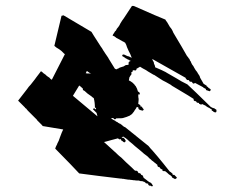

<svg xmlns="http://www.w3.org/2000/svg" viewBox="-20 -569 780 657"><path d="M229.5 -241.2 251 -276.4Q255.9 -273.4 263.7 -265.6V-260.7Q268.6 -259.8 279.3 -249L293 -239.3Q297.9 -234.4 300.8 -233.4Q304.7 -218.8 304.7 -201.2L308.6 -199.2V-194.3Q308.6 -195.3 306.6 -195.3L305.7 -196.3Q304.7 -197.3 303.7 -197.3Q302.7 -197.3 302.7 -198.2L301.8 -199.2L297.9 -195.3L310.5 -182.6Q312.5 -173.8 313.5 -170.9ZM273.4 -318.4 277.3 -326.2Q287.1 -318.4 292 -317.4Q274.4 -317.4 273.4 -318.4ZM720.7 -193.4 718.8 -194.3Q718.8 -195.3 717.8 -195.3Q716.8 -195.3 715.8 -196.3L713.9 -198.2H711.9Q711.9 -199.2 710.9 -199.2H709L707 -200.2L705.1 -201.2L703.1 -202.1L701.2 -203.1L700.2 -204.1Q641.6 -261.7 621.1 -280.3Q600.6 -290 584 -300.8Q561.5 -313.5 551.8 -319.3Q545.9 -323.2 541 -325.2Q534.2 -328.1 533.2 -329.1L510.7 -338.9Q510.7 -343.8 509.8 -344.7Q508.8 -347.7 506.8 -351.6Q506.8 -355.5 505.9 -356.4Q504.9 -359.4 502.9 -361.3Q502.9 -363.3 502 -364.3Q501 -365.2 501 -367.2Q577.1 -324.2 615.2 -302.7Q615.2 -300.8 616.2 -299.8L618.2 -297.9Q619.1 -296.9 619.1 -295.9Q620.1 -294.9 625 -294.9H627V-293Q627 -291 629.9 -290Q630.9 -289.1 634.8 -289.1H636.7Q636.7 -288.1 637.7 -287.1Q638.7 -286.1 638.7 -285.2Q638.7 -284.2 640.6 -284.2Q642.6 -281.2 645.5 -284.2Q646.5 -284.2 647.5 -285.2Q659.2 -279.3 664.1 -276.4L669.9 -273.4Q671.9 -271.5 673.8 -271.5L675.8 -269.5L676.8 -268.6L684.6 -264.6V-261.7Q684.6 -260.7 685.5 -260.7L697.3 -256.8Q699.2 -256.8 700.2 -259.8Q701.2 -260.7 701.2 -262.7L698.2 -265.6Q695.3 -266.6 692.4 -269.5Q691.4 -272.5 689.5 -272.5Q688.5 -272.5 688.5 -271.5Q687.5 -272.5 687.5 -275.4L681.6 -279.3Q677.7 -281.2 676.8 -282.2Q673.8 -287.1 665 -302.7L663.1 -308.6Q662.1 -310.5 660.2 -313.5Q658.2 -315.4 658.2 -316.4L656.2 -319.3Q655.3 -322.3 653.3 -324.2Q652.3 -326.2 649.4 -329.1Q647.5 -332 645 -336.4Q642.6 -340.8 641.6 -342.8Q636.7 -348.6 635.7 -351.6L633.8 -355.5Q633.8 -357.4 632.8 -358.4Q630.9 -360.4 629.9 -362.3Q629.9 -364.3 628.9 -365.2L627.9 -367.2Q627 -369.1 626 -369.1Q625 -370.1 623 -374L620.1 -377Q605.5 -403.3 573.2 -457Q568.4 -469.7 561.5 -476.6Q552.7 -492.2 551.8 -493.2Q546.9 -499 545.9 -502Q525.4 -509.8 439.5 -547.9Q438.5 -548.8 431.6 -548.8Q410.2 -516.6 403.3 -505.9Q398.4 -500 391.6 -488.3Q390.6 -486.3 388.7 -482.4L384.8 -476.6Q383.8 -475.6 382.3 -473.6Q380.9 -471.7 379.9 -470.7L378.9 -468.8L377 -464.8L373 -460.9L372.1 -459Q365.2 -449.2 365.2 -447.3Q369.1 -445.3 372.1 -444.3Q373 -443.4 374 -442.4Q375 -441.4 376 -441.4L377.9 -439.5L383.8 -436.5L399.4 -427.7Q400.4 -427.7 401.4 -426.8Q402.3 -425.8 403.3 -425.8Q404.3 -425.8 405.3 -424.8L406.2 -423.8L408.2 -422.9L412.1 -415Q413.1 -410.2 419.9 -395.5L425.8 -383.8L429.7 -374L430.7 -371.1L420.9 -376Q414.1 -377 412.1 -378.9Q405.3 -382.8 400.4 -382.8Q399.4 -379.9 397.5 -377.9L398.4 -377Q399.4 -377 400.4 -376Q404.3 -374 405.3 -373Q411.1 -368.2 415 -367.2Q416 -365.2 420.9 -364.3Q422.9 -362.3 425.8 -361.3L427.7 -360.4Q419.9 -358.4 419.9 -353.5Q419.9 -349.6 420.9 -348.6L416 -346.7Q410.2 -346.7 409.2 -345.7Q403.3 -340.8 396.5 -339.8L390.6 -337.9Q387.7 -336.9 385.7 -335Q380.9 -334 379.9 -332Q376 -332 375 -333Q374 -334 373 -334Q358.4 -357.4 352.5 -367.2Q351.6 -370.1 343.8 -380.9Q341.8 -383.8 339.8 -386.7Q337.9 -389.6 336.4 -392.1Q335 -394.5 334 -395.5Q328.1 -406.2 325.2 -409.2Q293 -459 293 -460L197.3 -516.6L193.4 -515.6Q191.4 -515.6 190.4 -514.6L166 -412.1Q171.9 -406.2 182.6 -400.4L190.4 -394.5L195.3 -389.6L199.2 -385.7L202.1 -383.8L157.2 -295.9L156.2 -296.9L154.3 -297.9Q152.3 -298.8 152.3 -299.8L148.4 -303.7Q148.4 -304.7 146.5 -304.7L145.5 -305.7Q144.5 -306.6 143.6 -306.6Q142.6 -306.6 142.6 -307.6L141.6 -308.6L138.7 -310.5L134.8 -314.5L132.8 -315.4Q132.8 -316.4 131.8 -316.4Q130.9 -316.4 129.9 -317.4L128.9 -318.4L127.9 -319.3Q123 -324.2 120.1 -325.2Q117.2 -321.3 112.3 -314.9Q107.4 -308.6 104.5 -304.7Q101.6 -300.8 99.6 -297.9Q87.9 -282.2 85 -279.3Q78.1 -272.5 72.3 -263.7Q43 -225.6 42 -224.6L65.4 -201.2L66.4 -199.2L68.4 -198.2Q70.3 -197.3 70.3 -196.3Q71.3 -194.3 75.2 -190.4L91.8 -173.8Q95.7 -169.9 99.6 -166Q103.5 -162.1 105.5 -160.2L107.4 -157.2L120.1 -144.5L124 -140.6L126 -137.7L196.3 -126Q192.4 -119.1 184.6 -97.7L182.6 -91.8Q181.6 -90.8 181.6 -88.9Q180.7 -87.9 180.7 -86.9L176.8 -79.1Q175.8 -78.1 175.8 -76.2L174.8 -74.2Q170.9 -67.4 168.9 -60.5Q230.5 2 251 24.4Q316.4 33.2 391.6 42Q396.5 42 399.4 43H403.3Q404.3 43.9 408.2 43.9Q410.2 44.9 414.1 44.9Q416 45.9 423.8 45.9Q427.7 46.9 432.6 46.9Q433.6 47.9 441.4 47.9Q443.4 48.8 450.2 48.8H455.1Q456.1 49.8 459 49.8Q460 50.8 460.9 50.8H461.9H466.8L470.7 52.7H472.7Q476.6 54.7 477.5 55.7Q477.5 56.6 478.5 57.6Q479.5 58.6 482.4 58.6Q484.4 58.6 485.4 59.6H486.3H487.3V63.5Q489.3 65.4 491.2 66.4H495.1Q496.1 66.4 497.1 67.4L498 68.4H500Q502.9 68.4 502.9 67.4V65.4Q501 63.5 500 60.5L497.1 57.6L495.1 55.7Q493.2 55.7 492.2 54.7Q485.4 50.8 481.4 46.9Q470.7 39.1 470.7 38.1Q470.7 35.2 467.8 31.2Q465.8 29.3 464.8 29.3Q463.9 29.3 462.9 30.3V28.3Q462.9 27.3 460 24.4Q459 23.4 455.1 23.4H454.1Q454.1 22.5 453.1 21.5Q451.2 17.6 450.2 16.6Q449.2 15.6 447.3 15.6L445.3 14.6Q444.3 14.6 443.4 15.6L440.4 13.7L431.6 4.9Q428.7 2.9 418.9 -6.8Q416 -8.8 395.5 -29.3Q391.6 -32.2 387.7 -35.6Q383.8 -39.1 381.8 -41Q379.9 -43 378.9 -43.9Q341.8 -77.1 335.9 -83Q336.9 -83 342.3 -84.5Q347.7 -85.9 359.9 -89.4Q372.1 -92.8 383.8 -95.7L385.7 -93.8Q386.7 -93.8 387.7 -92.8L388.7 -91.8Q389.6 -92.8 393.6 -92.8Q394.5 -91.8 394.5 -88.9Q395.5 -87.9 399.4 -85.9Q403.3 -82 405.3 -82Q408.2 -82 409.2 -85Q410.2 -85.9 410.2 -87.9Q408.2 -89.8 407.2 -92.8L404.3 -95.7L402.3 -97.7H397.5Q396.5 -98.6 396.5 -99.6L402.3 -101.6Q404.3 -99.6 411.1 -95.7Q415 -91.8 417 -90.8L421.9 -85.9Q435.5 -75.2 441.4 -69.3Q467.8 -47.9 472.7 -43Q476.6 -40 484.4 -34.2L493.2 -25.4L495.1 -24.4Q497.1 -22.5 500 -19.5L502.9 -17.6Q505.9 -14.6 507.8 -13.7L509.8 -11.7L511.7 -10.7L513.7 -8.8Q515.6 -7.8 518.6 -4.9V-2.9Q518.6 -1 519.5 0Q521.5 2.9 524.4 2.9H527.3Q526.4 2.9 526.4 3.9Q526.4 5.9 529.3 7.8Q533.2 11.7 534.2 9.8Q535.2 8.8 535.2 9.8V11.7V13.7Q535.2 14.6 536.1 14.6Q537.1 15.6 538.1 15.6L539.1 16.6H543.9H544.9Q551.8 21.5 556.6 26.4L558.6 28.3L560.5 29.3L562.5 30.3L564.5 32.2L566.4 34.2L568.4 35.2V37.1V38.1Q574.2 41 579.1 43.9Q580.1 43.9 584 41Q585 40 585 38.1L576.2 29.3H575.2H572.3Q570.3 29.3 570.3 28.3Q570.3 27.3 571.3 26.4Q564.5 19.5 560.5 17.6Q549.8 3.9 539.1 -9.3Q528.3 -22.5 523.9 -27.8Q519.5 -33.2 518.6 -34.2Q511.7 -43 501 -54.7Q498 -57.6 495.1 -61Q492.2 -64.5 490.7 -66.4Q489.3 -68.4 488.3 -69.3L408.2 -133.8Q403.3 -134.8 395.5 -142.6Q394.5 -142.6 393.6 -143.6L391.6 -145.5Q389.6 -145.5 388.7 -146.5Q387.7 -146.5 386.7 -147.5L385.7 -148.4H384.8L382.8 -150.4L380.9 -151.4L378.9 -152.3L377 -153.3Q375 -154.3 375 -155.3L369.1 -158.2L359.4 -164.1H362.3V-165H368.2Q369.1 -161.1 372.1 -161.1H375L377.9 -164.1Q399.4 -164.1 400.4 -165L413.1 -168.9L422.9 -172.9Q423.8 -173.8 424.8 -173.8Q425.8 -173.8 425.8 -174.8Q425.8 -175.8 427.7 -175.8L428.7 -176.8Q431.6 -177.7 434.6 -182.6Q438.5 -186.5 441.4 -192.4Q444.3 -195.3 448.2 -203.1Q450.2 -203.1 451.2 -202.1Q454.1 -201.2 454.1 -199.2Q453.1 -197.3 454.1 -196.3Q454.1 -195.3 455.1 -195.3Q457 -193.4 460 -192.4L467.8 -190.4Q468.8 -190.4 470.7 -192.4Q471.7 -193.4 471.7 -195.3L469.7 -197.3Q467.8 -199.2 465.8 -203.1Q463.9 -205.1 460.9 -205.1H460Q460 -208 460.9 -209Q460 -209 459 -210Q459 -210.9 457 -210.9L456.1 -211.9Q455.1 -211.9 453.1 -213.9Q455.1 -231.4 454.1 -232.4Q453.1 -233.4 453.1 -246.1Q458 -244.1 458 -247.1Q459 -250 458 -251Q458 -252 454.1 -254.9Q453.1 -255.9 452.1 -255.9Q449.2 -266.6 444.3 -274.4L441.4 -277.3L440.4 -279.3L433.6 -286.1Q425.8 -292 420.9 -293.9L422.9 -304.7Q424.8 -306.6 425.8 -309.6L427.7 -311.5Q427.7 -312.5 428.7 -313.5L429.7 -314.5Q430.7 -315.4 430.7 -316.4Q428.7 -318.4 428.7 -320.3Q428.7 -321.3 429.7 -321.3Q430.7 -321.3 431.6 -322.3Q433.6 -322.3 433.6 -325.2V-327.1L437.5 -329.1Q445.3 -326.2 446.3 -330.1Q447.3 -331.1 447.3 -334L451.2 -335.9Q453.1 -337.9 455.1 -337.9L459 -340.8Q467.8 -335 479.5 -329.1Q481.4 -327.1 504.9 -313.5L507.8 -312.5Q510.7 -310.5 516.1 -307.1Q521.5 -303.7 527.3 -299.8Q537.1 -293 547.9 -288.1L563.5 -279.3Q564.5 -278.3 566.4 -277.3L568.4 -275.4L570.3 -274.4Q639.6 -233.4 642.6 -230.5V-227.5Q642.6 -224.6 645.5 -223.6Q646.5 -222.7 649.4 -222.7H651.4Q650.4 -222.7 651.4 -221.7Q651.4 -218.8 655.3 -217.8Q655.3 -216.8 659.2 -216.8Q660.2 -216.8 660.2 -217.8Q661.1 -216.8 661.1 -213.9H662.1L666 -211.9Q668 -210 669.9 -211.9Q670.9 -211.9 671.9 -212.9L679.7 -209Q681.6 -209 682.6 -208L684.6 -206.1Q685.5 -205.1 686.5 -205.1Q688.5 -203.1 689.5 -203.1Q691.4 -201.2 695.3 -200.2L701.2 -196.3L705.1 -194.3Q704.1 -193.4 704.1 -192.4Q704.1 -191.4 705.1 -190.4L709 -188.5Q709 -187.5 710.9 -186.5L712.9 -185.5Q713.9 -184.6 716.8 -184.6Q717.8 -183.6 719.7 -185.5Q720.7 -186.5 720.7 -189.5Z"/></svg>

Font: My Font
Style: x-wing-ships
Weight: 500
Version: Version 0.001